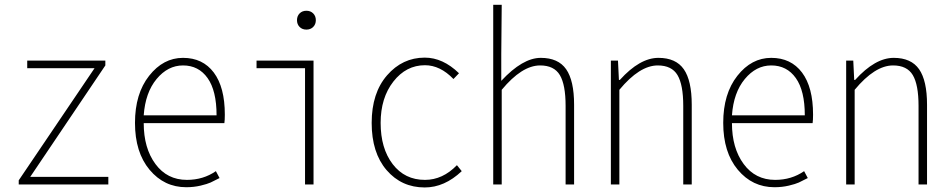

<svg xmlns="http://www.w3.org/2000/svg" viewBox="-20 -784 4030 816"><path d="M59.6 0V-17.6L381.8 -494.1H95.7V-526.4H427.7V-505.9L108.4 -32.2H440.4V0Z M771.5 11.7Q677.7 11.7 615.7 -62.5Q553.7 -136.7 553.7 -261.7Q553.7 -385.7 613.8 -461.9Q673.8 -538.1 757.8 -538.1Q841.8 -538.1 888.7 -475.6Q935.5 -413.1 935.5 -296.9Q935.5 -273.4 933.6 -260.7H590.8Q590.8 -154.3 640.6 -86.9Q690.4 -19.5 774.4 -19.5Q843.8 -19.5 897.5 -56.6L913.1 -27.3Q888.7 -14.6 875 -8.3Q861.3 -2 832.5 4.9Q803.7 11.7 771.5 11.7ZM590.8 -293.9H900.4Q900.4 -398.4 862.3 -452.1Q824.2 -505.9 757.8 -505.9Q693.4 -505.9 645.5 -448.2Q597.7 -390.6 590.8 -293.9Z M1276.4 0V-494.1H1070.3V-526.4H1312.5V0ZM1311 -669.4Q1299.8 -658.2 1282.2 -658.2Q1264.6 -658.2 1253.4 -669.4Q1242.2 -680.7 1242.2 -698.2Q1242.2 -715.8 1253.4 -727.1Q1264.6 -738.3 1282.2 -738.3Q1299.8 -738.3 1311 -727.1Q1322.3 -715.8 1322.3 -698.2Q1322.3 -680.7 1311 -669.4Z M1785.2 12.7Q1686.5 12.7 1623 -61Q1559.6 -134.8 1559.6 -261.7Q1559.6 -388.7 1625 -463.9Q1690.4 -539.1 1785.2 -539.1Q1862.3 -539.1 1930.7 -472.7L1907.2 -448.2Q1850.6 -506.8 1786.1 -506.8Q1706.1 -506.8 1651.9 -437.5Q1597.7 -368.2 1597.7 -261.7Q1597.7 -153.3 1648.9 -86.4Q1700.2 -19.5 1786.1 -19.5Q1861.3 -19.5 1921.9 -82L1942.4 -56.6Q1869.1 12.7 1785.2 12.7Z M2076.2 0V-763.7H2112.3L2110.4 -553.7V-440.4Q2201.2 -538.1 2278.3 -538.1Q2352.5 -538.1 2386.2 -489.7Q2419.9 -441.4 2419.9 -338.9V0H2383.8V-334Q2383.8 -423.8 2359.4 -464.8Q2335 -505.9 2275.4 -505.9Q2198.2 -505.9 2112.3 -402.3V0Z M2576.2 0V-526.4H2606.4L2610.4 -444.3H2614.3Q2699.2 -538.1 2778.3 -538.1Q2852.5 -538.1 2886.2 -489.7Q2919.9 -441.4 2919.9 -338.9V0H2883.8V-334Q2883.8 -423.8 2859.4 -464.8Q2835 -505.9 2775.4 -505.9Q2698.2 -505.9 2612.3 -402.3V0Z M3271.5 11.7Q3177.7 11.7 3115.7 -62.5Q3053.7 -136.7 3053.7 -261.7Q3053.7 -385.7 3113.8 -461.9Q3173.8 -538.1 3257.8 -538.1Q3341.8 -538.1 3388.7 -475.6Q3435.5 -413.1 3435.5 -296.9Q3435.5 -273.4 3433.6 -260.7H3090.8Q3090.8 -154.3 3140.6 -86.9Q3190.4 -19.5 3274.4 -19.5Q3343.8 -19.5 3397.5 -56.6L3413.1 -27.3Q3388.7 -14.6 3375 -8.3Q3361.3 -2 3332.5 4.9Q3303.7 11.7 3271.5 11.7ZM3090.8 -293.9H3400.4Q3400.4 -398.4 3362.3 -452.1Q3324.2 -505.9 3257.8 -505.9Q3193.4 -505.9 3145.5 -448.2Q3097.7 -390.6 3090.8 -293.9Z M3576.2 0V-526.4H3606.4L3610.4 -444.3H3614.3Q3699.2 -538.1 3778.3 -538.1Q3852.5 -538.1 3886.2 -489.7Q3919.9 -441.4 3919.9 -338.9V0H3883.8V-334Q3883.8 -423.8 3859.4 -464.8Q3835 -505.9 3775.4 -505.9Q3698.2 -505.9 3612.3 -402.3V0Z"/></svg>

Font: Gen Shin Gothic Monospace ExtraLight
Style: Regular
Weight: 200
Designer: [Source Han Sans]
Ryoko NISHIZUKA  (kana & ideographs); Paul D. Hunt (Latin, Greek & Cyrillic); Wenlong ZHANG  (bopomofo
Version: Version 1.002.20150607